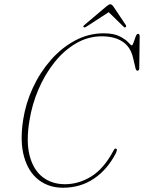

<svg xmlns="http://www.w3.org/2000/svg" viewBox="-20 -868 674 899"><path d="M525 -171.5Q528 -169 527 -163.8Q526 -158.5 523.5 -152.5Q483.5 -74.5 420.2 -31.8Q357 11 275 11Q208.5 11 160.8 -25.8Q113 -62.5 92.8 -133.8Q72.5 -205 88.5 -307.5Q100.5 -385 134 -457.2Q167.5 -529.5 218 -587Q268.5 -644.5 331.5 -678.2Q394.5 -712 465.5 -712Q512.5 -712 540 -698Q567.5 -684 580.5 -669.8Q593.5 -655.5 597 -655.5Q601 -655.5 605.5 -669Q610 -682.5 615 -696Q620 -709.5 626 -709.5Q634 -709.5 634 -698.5L632 -548.5Q632 -537.5 624 -537Q617.5 -536.5 614.5 -548.5L603 -597.5Q590.5 -650 552.5 -674Q514.5 -698 457 -698Q392.5 -698 336 -665Q279.5 -632 234.8 -575.8Q190 -519.5 160 -449.2Q130 -379 118 -304Q101.5 -204.5 119 -138.2Q136.5 -72 179.8 -38.8Q223 -5.5 284 -5.5Q349 -5.5 407.8 -42Q466.5 -78.5 511 -162Q517.5 -176 525 -171.5ZM567 -740Q563.5 -737.5 558 -743.5L489 -811L385 -743.5Q375 -737 371.5 -741Q368 -744.5 374 -750L477.5 -837.5Q490 -848 496.5 -848Q503.5 -848 511 -837.5L569.5 -750Q573 -744 567 -740Z"/></svg>

Font: Fraunces 144pt Soft Thin
Style: Italic
Weight: 100
Italic angle: -16°
Version: Version 1.000;[0bf87f6ff]